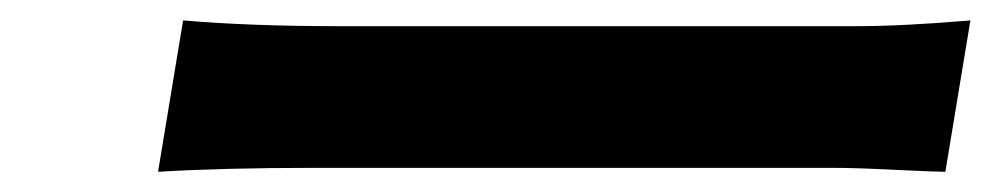

<svg xmlns="http://www.w3.org/2000/svg" viewBox="-20 -463 996 190"><path d="M136.4 -293 161.2 -442.8Q228 -437.1 314.3 -437.1H827.4Q873.2 -437.1 940.3 -442.8L915.5 -293Q906.2 -293 866.5 -294.9Q826.7 -296.9 804.3 -296.9H291.2Q201 -296.9 136.4 -293Z"/></svg>

Font: Karasuma Gothic
Style: Bold Italic
Weight: 700
Italic angle: 9.39998°
Designer: Rasmus Andersson / Ryoko Nishizuka
Foundry: Genbu
Version: Version 1.00